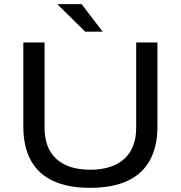

<svg xmlns="http://www.w3.org/2000/svg" viewBox="-20 -890 868 922"><path d="M413 12Q307 12 235.5 -21Q164 -54 128 -120Q92 -186 92 -282V-686H194V-277Q194 -178 251 -126.5Q308 -75 413 -75Q518 -75 576 -126.5Q634 -178 634 -277V-686H736V-282Q736 -186 699.5 -120Q663 -54 591 -21Q519 12 413 12ZM473 -738H389L258 -867V-870H372Z"/></svg>

Font: Archivo SemiExpanded
Style: Regular
Weight: 400
Width: 6
Designer: Hector Gatti
Foundry: Omnibus-Type
Version: Version 2.001